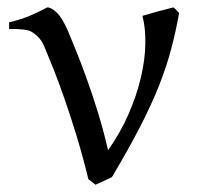

<svg xmlns="http://www.w3.org/2000/svg" viewBox="-20 -489 548 524"><path d="M468.8 -453.6Q460 -403.8 447.5 -356.4Q435.1 -309.1 414.6 -256.8Q394 -204.6 362.8 -143.8Q331.5 -83 285.6 -5.9Q277.8 -1.5 263.9 4.6Q250 10.7 240.7 15.1L221.2 0Q206.5 -60.5 189.5 -116.5Q172.4 -172.4 156 -219.5Q139.6 -266.6 125 -303.2Q110.4 -339.8 100.6 -362.8Q93.3 -379.9 82 -390.1Q70.8 -400.4 62 -404.3Q56.6 -406.7 46.9 -408Q37.1 -409.2 27.8 -409.7Q16.6 -410.2 4.9 -409.7V-428.2Q35.6 -435.1 61.5 -446Q87.4 -457 108.9 -468.8Q120.1 -468.8 134.8 -454.8Q149.4 -440.9 165 -405.8Q172.9 -386.7 186.5 -353.3Q200.2 -319.8 215.8 -276.6Q231.4 -233.4 247.1 -182.9Q262.7 -132.3 274.9 -79.1Q308.6 -126.5 330.8 -177.5Q353 -228.5 364.5 -277.3Q376 -326.2 376.7 -369.6Q377.4 -413.1 368.7 -445.8Q391.1 -452.6 412.4 -458.3Q433.6 -463.9 453.1 -468.8Q457 -466.3 461.7 -461.2Q466.3 -456.1 468.8 -453.6Z"/></svg>

Font: Gentium Plus
Style: Regular
Weight: 400
Designer: J. Victor Gaultney, Annie Olsen, Iska Routamaa
Foundry: SIL International
Version: Version 1.510